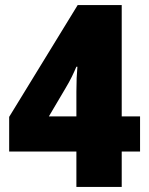

<svg xmlns="http://www.w3.org/2000/svg" viewBox="-20 -785 584 754"><path d="M280 -51V-190H16V-326L285 -765H458V-328H530V-190H458V-51ZM172 -328H280V-425Q280 -456 281 -478.5Q282 -501 284 -523H280Q272 -504 262 -483.5Q252 -463 237 -438Z"/></svg>

Font: Noto Sans Tamil UI SemiCondensed Black
Style: Regular
Weight: 900
Width: 4
Designer: Jelle Bosma - Monotype Design Team
Foundry: Monotype Imaging Inc.
Version: Version 2.004; ttfautohint (v1.8.4.7-5d5b)